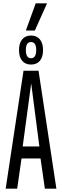

<svg xmlns="http://www.w3.org/2000/svg" viewBox="-20 -1131 373 1151"><path d="M14 0 121 -707H211L318 0H249L223 -181H109L83 0ZM116 -253H216L167 -631ZM166 -744Q132 -744 113 -766.5Q94 -789 94 -831Q94 -872 113 -895Q132 -918 166 -918Q200 -918 219 -895Q238 -872 238 -831Q238 -789 219 -766.5Q200 -744 166 -744ZM166 -782Q197 -782 197 -831Q197 -879 166 -879Q135 -879 135 -831Q135 -782 166 -782ZM135 -948 194 -1111H262L189 -948Z"/></svg>

Font: Georama ExtraCondensed
Style: Regular
Weight: 400
Width: 2
Designer: Jean-Baptiste Levee
Foundry: Production Type
Version: Version 1.000